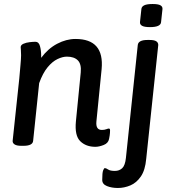

<svg xmlns="http://www.w3.org/2000/svg" viewBox="-20 -724 873 956"><path d="M727 -589Q699 -589 687.5 -595.5Q676 -602 677 -614L684 -679Q685 -691 698 -697.5Q711 -704 740 -704Q768 -704 779 -697.5Q790 -691 789 -679L782 -614Q780 -589 727 -589ZM455 7Q408 7 379.5 -21Q351 -49 358 -120L382 -363Q386 -405 367.5 -423.5Q349 -442 313 -442Q292 -442 266.5 -430Q241 -418 217 -389Q193 -360 175 -310L145 -23Q143 2 97 2H86Q63 2 52.5 -5Q42 -12 43 -23L76 -333Q79 -368 82 -401Q85 -434 85 -449Q85 -467 84 -475Q83 -483 83 -489Q83 -500 96.5 -506Q110 -512 127.5 -514Q145 -516 157 -516Q173 -516 179 -494.5Q185 -473 185 -446Q185 -440 185 -436Q219 -482 264.5 -506Q310 -530 356 -530Q500 -530 486 -380L460 -119Q456 -77 487 -77Q500 -77 509 -80.5Q518 -84 522 -84Q528 -84 528 -75Q528 -73 527.5 -62Q527 -51 523 -32Q519 -11 496 -2Q473 7 455 7ZM567 212Q536 212 512.5 202.5Q489 193 489 172Q489 136 493.5 124.5Q498 113 502 113Q508 113 518.5 120Q529 127 552 127Q574 127 588.5 113.5Q603 100 607 62L666 -500Q669 -525 714 -525H725Q748 -525 758 -518.5Q768 -512 768 -500L708 67Q703 123 681.5 154.5Q660 186 629.5 199Q599 212 567 212Z"/></svg>

Font: Asap Medium
Style: Italic
Weight: 500
Italic angle: -6°
Designer: Pablo Cosgaya
Foundry: Omnibus-Type
Version: Version 3.001; ttfautohint (v1.8.3)